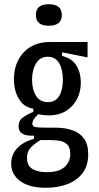

<svg xmlns="http://www.w3.org/2000/svg" viewBox="-20 -727 471 910"><path d="M198 163Q119 163 76 131.5Q33 100 33 48Q33 6 61.5 -24.5Q90 -55 141 -69V-84Q106 -82 87 -93Q68 -104 68 -128Q68 -155 87.5 -169.5Q107 -184 138 -197V-212Q94 -218 70 -257.5Q46 -297 46 -351Q46 -428 91.5 -478Q137 -528 219 -528H395V-455L274 -479V-462Q322 -450 342.5 -416Q363 -382 363 -337Q363 -269 321.5 -224.5Q280 -180 211 -180Q201 -180 187 -181.5Q173 -183 161 -186Q143 -168 138 -157.5Q133 -147 133 -141Q133 -127 149 -124.5Q165 -122 196 -122H245Q256 -122 280.5 -119.5Q305 -117 332.5 -106Q360 -95 379 -69Q398 -43 398 4Q398 59 371 94Q344 129 298.5 146Q253 163 198 163ZM207 -243Q243 -243 260.5 -272Q278 -301 278 -349Q278 -398 260 -428Q242 -458 207 -458Q170 -458 151 -426.5Q132 -395 132 -349Q132 -302 151 -272.5Q170 -243 207 -243ZM202 89Q260 89 286.5 64Q313 39 313 3Q313 -30 296.5 -44Q280 -58 258.5 -60.5Q237 -63 222 -63H172Q140 -44 124 -25.5Q108 -7 108 21Q108 59 134 74Q160 89 202 89ZM211 -605Q150 -605 150 -656Q150 -707 211 -707Q273 -707 273 -656Q273 -605 211 -605Z"/></svg>

Font: Bricolage Grotesque 12pt Condensed
Style: Regular
Weight: 400
Width: 3
Designer: Mathieu Triay
Foundry: Atelier Triay
Version: Version 1.001; ttfautohint (v1.8.4.7-5d5b);gftools[0.9.33.de